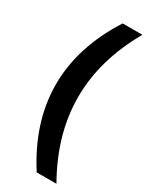

<svg xmlns="http://www.w3.org/2000/svg" viewBox="-221 -800 764 960"><g transform="rotate(30 161.0 -320.0)"><path d="M180 110Q112 4 77.5 -103.5Q43 -211 43 -320Q43 -429 77.5 -536.5Q112 -644 180 -750H294Q171 -536 171 -320Q171 -106 294 110Z"/></g></svg>

Font: Geist SemBd
Style: Regular
Weight: 400
Designer: Basement.studio, Andrés Briganti, Mateo Zaragoza
Foundry: Basement.studio, Vercel, Andrés Briganti, Guido Ferreyra, Mateo Zaragoza
Version: Version 1.401